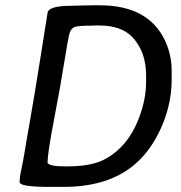

<svg xmlns="http://www.w3.org/2000/svg" viewBox="-20 -713 687 729"><path d="M534.7 -402.8V-427.2Q534.7 -516.6 482.4 -572.3Q440.4 -616.2 356.9 -616.2H341.3L333.5 -615.7Q279.8 -615.7 265.1 -611.1Q250.5 -606.4 244.6 -588.4Q238.8 -570.3 223.9 -476.3Q209 -382.3 184.8 -256.8Q160.6 -131.3 160.6 -96.7Q160.6 -81.1 233.6 -81.1Q306.6 -81.1 354 -97.9Q401.4 -114.7 442.9 -158.2Q484.4 -201.7 509.5 -270Q534.7 -338.4 534.7 -402.8ZM631.8 -444.8V-411.1Q631.8 -326.2 598.9 -244.6Q565.9 -163.1 513.7 -109.4Q410.6 -3.4 222.2 -3.4H167.5Q54.7 -3.4 54.7 -21.5V-30.8Q54.7 -39.6 60.5 -67.1Q66.4 -94.7 71.8 -126Q77.1 -157.2 81.8 -185.5Q86.4 -213.9 98.1 -279.5Q109.9 -345.2 135.5 -506.1Q161.1 -667 161.1 -667.5Q170.4 -690.9 249 -690.9L259.8 -691.4Q270.5 -691.9 281.2 -691.9L335.4 -692.9H358.4Q542.5 -692.9 606 -560.1Q631.8 -505.4 631.8 -444.8Z"/></svg>

Font: Averia Sans Libre
Style: Italic
Weight: 400
Italic angle: -7.90001°
Version: Version 1.002